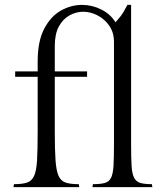

<svg xmlns="http://www.w3.org/2000/svg" viewBox="-20 -765 673 785"><path d="M516 -745V-174Q516 -119 518 -86.5Q520 -54 528.5 -38Q537 -22 554 -17Q571 -12 601 -12L603 0H358L360 -12Q391 -12 408.5 -17Q426 -22 434 -38Q442 -54 444 -86.5Q446 -119 446 -174V-593Q446 -632 427 -659.5Q408 -687 379 -702Q350 -717 320 -717Q291 -717 264 -702Q237 -687 220.5 -656.5Q204 -626 204 -577V-473H336V-451H204V-226Q204 -153 207 -110Q210 -67 219.5 -46Q229 -25 248.5 -18.5Q268 -12 302 -12L304 0H35L37 -12Q71 -12 90.5 -18.5Q110 -25 119.5 -46Q129 -67 131.5 -110Q134 -153 134 -226V-451H42V-473H134V-513Q134 -597 161 -648Q188 -699 229.5 -722Q271 -745 315 -745Q357 -745 394.5 -726Q432 -707 452 -674Q458 -680 471 -696Q484 -712 501 -745Z"/></svg>

Font: Gilda Display
Style: Regular
Weight: 400
Designer: Eduardo Rodriguez Tunni
Foundry: Eduardo Rodriguez Tunni
Version: Version 1.002; ttfautohint (v1.8.4.7-5d5b);gftools[0.9.22]